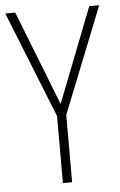

<svg xmlns="http://www.w3.org/2000/svg" viewBox="-52 -751 491 788"><g transform="rotate(-5 193.5 -357.0)"><path d="M194 -324 41 -714H0L175 -276V0H213V-277L387 -714H346Z"/></g></svg>

Font: Noto Sans Gurmukhi UI Condensed ExtraLight
Style: Regular
Weight: 200
Width: 3
Designer: Jelle Bosma - Monotype Design Team
Foundry: Monotype Imaging Inc.
Version: Version 2.004